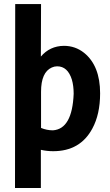

<svg xmlns="http://www.w3.org/2000/svg" viewBox="-20 -728 539 943"><path d="M240.2 -87.9Q210 -87.9 181.6 -99.6V-277.3Q181.6 -373 234.4 -396.5Q247.1 -402.3 260.7 -402.3Q312.5 -402.3 333 -336.9Q341.8 -306.6 341.8 -267.6Q335 -94.7 240.2 -87.9ZM180.7 195.3V7.8Q210 14.6 241.2 14.6Q374 14.6 433.6 -96.7Q471.7 -167 471.7 -269.5Q471.7 -405.3 392.6 -468.8Q349.6 -502.9 293.9 -502.9Q224.6 -502 180.7 -450.2L181.6 -708H54.7L53.7 195.3Z"/></svg>

Font: Yaldevi Colombo
Style: Bold
Weight: 700
Designer: Sol Matas, Denzil Rajitha, Kosala Senevirathne and Pathum Egodawatta
Foundry: Mooniak
Version: Version 1.020 ; ttfautohint (v1.6)